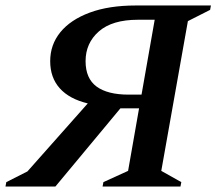

<svg xmlns="http://www.w3.org/2000/svg" viewBox="-55 -680 789 700"><path d="M147 0H-35L-32 -16L45 -55L265 -303Q198 -319 163 -358Q128 -397 128 -457Q128 -517 165 -562.5Q202 -608 272 -634Q342 -660 440 -660H714L711 -644L630 -603L533 -57L606 -16L603 0H319L322 -16L412 -57L452 -285H384ZM414 -335H461L509 -608H448Q354 -608 305.5 -565.5Q257 -523 257 -457Q257 -394 297 -364.5Q337 -335 414 -335Z"/></svg>

Font: Spectral SemiBold
Style: Italic
Weight: 600
Italic angle: -10°
Designer: Jean-Baptiste Levee
Foundry: Production Type
Version: Version 2.001